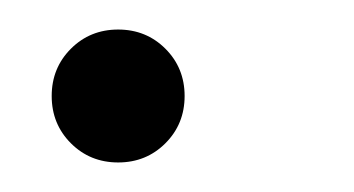

<svg xmlns="http://www.w3.org/2000/svg" viewBox="-20 -105 240 130"><path d="M28 -72Q41 -85 60 -85Q79 -85 92 -72Q105 -59 105 -40Q105 -21 92 -8Q79 5 60 5Q41 5 28 -8Q15 -21 15 -40Q15 -59 28 -72Z"/></svg>

Font: SOV_Station
Style: Bold
Weight: 700
Version: Version 1.00